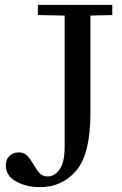

<svg xmlns="http://www.w3.org/2000/svg" viewBox="-20 -760 504 790"><path d="M57 -133Q78 -133 91 -120Q104 -107 118 -83Q132 -59 144 -46.5Q156 -34 176 -34Q204 -34 225 -62.5Q246 -91 246 -156V-696L136 -698V-740H442V-698L352 -696V-293Q352 -127 294 -58.5Q236 10 145 10Q88 10 46 -13.5Q4 -37 4 -79Q4 -105 19.5 -119Q35 -133 57 -133Z"/></svg>

Font: Minipax
Style: Regular
Weight: 400
Designer: Raphaël Ronot, Igor Stepanchenko (Cyrillic)
Foundry: steppetype
Version: Version 1.002